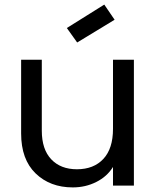

<svg xmlns="http://www.w3.org/2000/svg" viewBox="-20 -808 680 836"><path d="M563 -548V0H472V-81Q446 -39 399 -15.5Q352 8 297 8Q198 8 135 -53Q72 -114 72 -227V-548H162V-239Q162 -158 203 -114.5Q244 -71 315 -71Q388 -71 430 -116Q472 -161 472 -247V-548ZM434 -788 479 -722 316 -623 271 -686Z"/></svg>

Font: SVN-Poppins
Style: Regular
Weight: 400
Designer: Ninad Kale (Devanagari), Jonny Pinhorn (Latin)
Foundry: Indian Type Foundry
Version: Version 3.002 2017